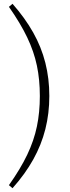

<svg xmlns="http://www.w3.org/2000/svg" viewBox="-20 -784 369 1012"><path d="M190 -278Q190 -364 174.5 -438Q159 -512 123.5 -586.5Q88 -661 27 -748L46 -764Q112 -689 155 -612.5Q198 -536 219 -453Q240 -370 240 -278Q240 -186 219 -103Q198 -20 155 57Q112 134 46 208L27 192Q88 106 123.5 31.5Q159 -43 174.5 -117.5Q190 -192 190 -278Z"/></svg>

Font: Source Serif 4 18pt Light
Style: Regular
Weight: 300
Designer: Frank Grießhammer
Foundry: Adobe Systems Incorporated
Version: Version 4.004;hotconv 1.0.116;makeotfexe 2.5.65601